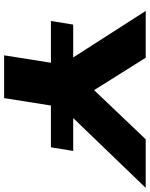

<svg xmlns="http://www.w3.org/2000/svg" viewBox="85 -830 745 956"><g transform="rotate(90 458.0 -352.5)"><path d="M256 0 313 -360 332 -242 35 -705H268L440 -431H413L674 -705H916L470 -242L526 -360L469 0ZM85 -233 103 -344H732L714 -233Z"/></g></svg>

Font: Nunito Sans 10pt Expanded Black
Style: Italic
Weight: 900
Width: 7
Italic angle: -9°
Designer: Vernon Adams
Foundry: Vernon Adams
Version: Version 3.101;gftools[0.9.27]